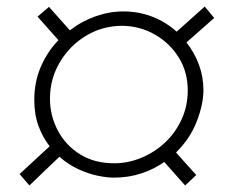

<svg xmlns="http://www.w3.org/2000/svg" viewBox="-20 -607 707 588"><path d="M70 -39 40 -74 132 -159Q111 -186 98 -221Q85 -256 85 -301Q85 -356 105 -402.5Q125 -449 159 -484L95 -556L130 -586L194 -514Q230 -542 272.5 -557Q315 -572 357 -572Q406 -572 447.5 -555.5Q489 -539 521 -510L607 -587L636 -552L551 -477Q575 -447 589 -409.5Q603 -372 603 -331Q603 -288 582.5 -235Q562 -182 519 -140L581 -71L547 -39L483 -111Q452 -89 413 -76Q374 -63 328 -63Q307 -63 278.5 -69Q250 -75 219.5 -89Q189 -103 162 -127ZM330 -107Q373 -107 413.5 -124Q454 -141 485.5 -170.5Q517 -200 536 -241Q555 -282 555 -330Q555 -386 528 -430Q501 -474 455.5 -500.5Q410 -527 355 -528Q294 -528 243.5 -497.5Q193 -467 163 -416Q133 -365 133 -305Q133 -253 157 -207.5Q181 -162 225 -134.5Q269 -107 330 -107Z"/></svg>

Font: MuseoModerno Thin ExtraLight
Style: Italic
Weight: 250
Italic angle: -9°
Version: Version 1.003